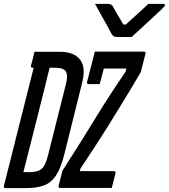

<svg xmlns="http://www.w3.org/2000/svg" viewBox="-50 -966 868 986"><path d="M626 -776H552Q540 -776 534.5 -779.5Q529 -783 522 -793Q515 -808 500.5 -833.5Q486 -859 469.5 -889Q453 -919 438 -946H504Q524 -946 530 -932Q538 -917 550.5 -895.5Q563 -874 584 -840H596Q633 -873 661.5 -899.5Q690 -926 712 -946H787Q799 -946 797 -939Q796 -935 791.5 -930Q787 -925 770 -909Q753 -893 727 -869Q701 -845 674 -820Q647 -795 626 -776ZM524 -1H259Q248 -1 251 -12L271 -90Q313 -155 367 -241Q421 -327 482 -427Q512 -474 541 -518Q570 -562 595 -598L599 -614H483Q478 -594 472.5 -573Q467 -552 462 -534H406Q395 -534 397 -545Q406 -579 417 -623Q428 -667 437 -701H689Q700 -701 697 -690L673 -596Q653 -561 629.5 -522Q606 -483 577 -435.5Q548 -388 509 -325Q462 -250 426 -195.5Q390 -141 363 -100L360 -87H535Q546 -87 543 -76Q538 -57 533.5 -38.5Q529 -20 524 -1ZM257 -700Q330 -700 361 -660Q392 -620 372 -542L280 -172Q262 -101 236.5 -63.5Q211 -26 173.5 -13Q136 0 82 0H-21Q-32 0 -30 -11Q6 -155 43.5 -303Q81 -451 123 -618H118Q107 -618 109 -629Q114 -646 118.5 -664Q123 -682 127 -700ZM70 -82H103Q144 -82 163.5 -98.5Q183 -115 196 -166L289 -536Q300 -579 288 -599Q277 -618 235 -618H205Q199 -596 193.5 -573.5Q188 -551 183 -529Q155 -417 127 -306Q99 -195 70 -82Z"/></svg>

Font: Recursive Mn Lnr St
Style: Italic
Weight: 400
Italic angle: -15°
Monospace: yes
Version: Version 1.079;hotconv 1.0.112;makeotfexe 2.5.65598; ttfautoh